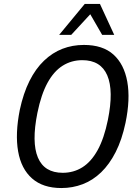

<svg xmlns="http://www.w3.org/2000/svg" viewBox="-20 -941 699 970"><path d="M290 9Q197 9 142 -39.5Q87 -88 71.5 -176.5Q56 -265 80 -386Q98 -470 129 -532Q160 -594 202.5 -634.5Q245 -675 295.5 -694.5Q346 -714 404 -714Q499 -714 553 -665.5Q607 -617 623 -528.5Q639 -440 614 -320Q596 -235 564.5 -173Q533 -111 491 -70.5Q449 -30 398 -10.5Q347 9 290 9ZM297 -68Q352 -68 396.5 -96Q441 -124 473.5 -183Q506 -242 525 -335Q555 -483 522 -560Q489 -637 396 -637Q341 -637 296.5 -609Q252 -581 220 -522.5Q188 -464 169 -371Q139 -222 171.5 -145Q204 -68 297 -68ZM279 -765 408 -921H485L557 -765H496L436 -869L340 -765Z"/></svg>

Font: Nunito Sans 10pt Condensed Medium
Style: Italic
Weight: 500
Width: 3
Italic angle: -9°
Designer: Vernon Adams
Foundry: Vernon Adams
Version: Version 3.101;gftools[0.9.27]